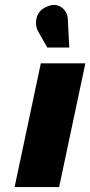

<svg xmlns="http://www.w3.org/2000/svg" viewBox="-20 -756 365 776"><path d="M254 -681Q253 -699 241.5 -714Q230 -729 211 -734.5Q192 -740 167 -728Q144 -718 134.5 -700Q125 -682 125.5 -663.5Q126 -645 133 -631L171 -564H260ZM39 0H219L325 -500H145Z"/></svg>

Font: Advent Pro Black
Style: Italic
Weight: 900
Italic angle: -12°
Version: Version 3.000